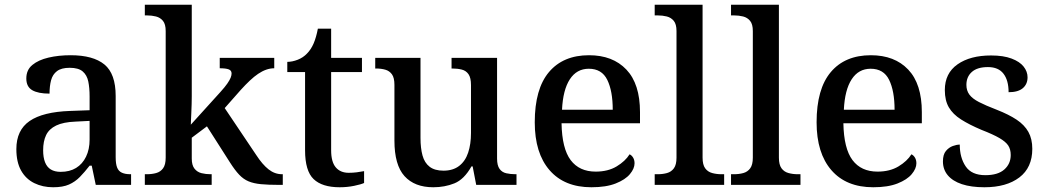

<svg xmlns="http://www.w3.org/2000/svg" viewBox="-20 -780 4418 810"><path d="M204 10Q160 10 124.5 -7.5Q89 -25 69 -60.5Q49 -96 49 -151Q49 -231 105 -269.5Q161 -308 276 -312L358 -315V-373Q358 -409 352.5 -436Q347 -463 329 -478.5Q311 -494 274 -494Q239 -494 220.5 -480Q202 -466 195.5 -441.5Q189 -417 189 -385Q141 -385 116 -399.5Q91 -414 91 -449Q91 -485 116.5 -506Q142 -527 184.5 -537Q227 -547 278 -547Q373 -547 420.5 -508Q468 -469 468 -375V-117Q468 -89 474 -73.5Q480 -58 494 -51.5Q508 -45 530 -45H533V0H384L367 -81H358Q337 -54 317 -33.5Q297 -13 271 -1.5Q245 10 204 10ZM236 -55Q274 -55 301 -71.5Q328 -88 343 -119Q358 -150 358 -191V-270L299 -267Q247 -265 217 -250.5Q187 -236 174.5 -210Q162 -184 162 -146Q162 -116 170 -95.5Q178 -75 194.5 -65Q211 -55 236 -55Z M591 0V-45H600Q621 -45 639 -50Q657 -55 668 -70Q679 -85 679 -115V-649Q679 -678 667.5 -692Q656 -706 638 -710.5Q620 -715 600 -715H591V-760H789V-374Q789 -361 788.5 -341Q788 -321 787 -301Q786 -281 785.5 -267.5Q785 -254 785 -254L910 -392Q929 -413 939 -427.5Q949 -442 953 -452Q957 -462 957 -470Q957 -483 944.5 -487.5Q932 -492 907 -492V-536H1137V-492Q1120 -492 1103 -486Q1086 -480 1069 -468.5Q1052 -457 1034 -440Q1016 -423 996 -401L928 -324L1061 -126Q1087 -86 1113 -65.5Q1139 -45 1170 -45H1173V0H1159Q1112 0 1081 -3Q1050 -6 1028.5 -15Q1007 -24 989 -43Q971 -62 950 -95L853 -247L789 -199V-111Q789 -83 800.5 -68.5Q812 -54 830 -49.5Q848 -45 868 -45H873V0Z M1413 10Q1339 10 1303 -24.5Q1267 -59 1267 -146V-476H1192V-519Q1213 -519 1236 -528Q1259 -537 1275 -554Q1292 -571 1303 -596.5Q1314 -622 1321 -659H1377V-536H1507V-476H1377V-146Q1377 -97 1396.5 -74Q1416 -51 1451 -51Q1469 -51 1484.5 -53Q1500 -55 1516 -58V-8Q1503 -2 1474 4Q1445 10 1413 10Z M1808 10Q1729 10 1686.5 -37Q1644 -84 1644 -187V-422Q1644 -452 1633.5 -466.5Q1623 -481 1605.5 -486Q1588 -491 1566 -491H1563V-536H1754V-198Q1754 -155 1762.5 -124Q1771 -93 1792.5 -76.5Q1814 -60 1851 -60Q1891 -60 1917 -80Q1943 -100 1955 -136Q1967 -172 1967 -219V-421Q1967 -452 1956.5 -467Q1946 -482 1928 -486.5Q1910 -491 1888 -491H1885V-536H2077V-111Q2077 -82 2087.5 -67.5Q2098 -53 2116 -49Q2134 -45 2155 -45H2159V0H1989L1974 -78H1969Q1938 -23 1897 -6.5Q1856 10 1808 10Z M2475 10Q2361 10 2298.5 -62Q2236 -134 2236 -264Q2236 -405 2296 -476Q2356 -547 2465 -547Q2565 -547 2622.5 -486.5Q2680 -426 2680 -307V-260H2349Q2351 -153 2387.5 -104.5Q2424 -56 2493 -56Q2545 -56 2581.5 -78Q2618 -100 2636 -129Q2645 -125 2651 -115Q2657 -105 2657 -91Q2657 -69 2637.5 -45.5Q2618 -22 2577.5 -6Q2537 10 2475 10ZM2565 -317Q2565 -396 2542 -443Q2519 -490 2464 -490Q2413 -490 2384 -445.5Q2355 -401 2351 -317Z M2742 0V-45H2755Q2776 -45 2794 -50Q2812 -55 2823 -70Q2834 -85 2834 -115V-649Q2834 -678 2822.5 -692Q2811 -706 2793 -710.5Q2775 -715 2755 -715H2742V-760H2944V-115Q2944 -85 2955 -70Q2966 -55 2984.5 -50Q3003 -45 3023 -45H3035V0Z M3064 0V-45H3077Q3098 -45 3116 -50Q3134 -55 3145 -70Q3156 -85 3156 -115V-649Q3156 -678 3144.5 -692Q3133 -706 3115 -710.5Q3097 -715 3077 -715H3064V-760H3266V-115Q3266 -85 3277 -70Q3288 -55 3306.5 -50Q3325 -45 3345 -45H3357V0Z M3664 10Q3550 10 3487.5 -62Q3425 -134 3425 -264Q3425 -405 3485 -476Q3545 -547 3654 -547Q3754 -547 3811.5 -486.5Q3869 -426 3869 -307V-260H3538Q3540 -153 3576.5 -104.5Q3613 -56 3682 -56Q3734 -56 3770.5 -78Q3807 -100 3825 -129Q3834 -125 3840 -115Q3846 -105 3846 -91Q3846 -69 3826.5 -45.5Q3807 -22 3766.5 -6Q3726 10 3664 10ZM3754 -317Q3754 -396 3731 -443Q3708 -490 3653 -490Q3602 -490 3573 -445.5Q3544 -401 3540 -317Z M4133 10Q4077 10 4038 -3Q3999 -16 3978.5 -40.5Q3958 -65 3958 -99Q3958 -128 3970.5 -143Q3983 -158 3999.5 -164Q4016 -170 4029 -170Q4029 -115 4054 -78Q4079 -41 4137 -41Q4190 -41 4217 -65Q4244 -89 4244 -126Q4244 -150 4233.5 -166Q4223 -182 4196.5 -197.5Q4170 -213 4121 -232Q4069 -254 4034.5 -276Q4000 -298 3983 -327Q3966 -356 3966 -400Q3966 -471 4019.5 -508.5Q4073 -546 4161 -546Q4213 -546 4247.5 -533Q4282 -520 4298.5 -499Q4315 -478 4315 -454Q4315 -425 4295 -408Q4275 -391 4235 -391Q4235 -441 4213.5 -469Q4192 -497 4148 -497Q4103 -497 4080 -476.5Q4057 -456 4057 -422Q4057 -398 4069.5 -381Q4082 -364 4110 -349.5Q4138 -335 4185 -317Q4236 -297 4269 -275Q4302 -253 4318.5 -223.5Q4335 -194 4335 -152Q4335 -73 4280.5 -31.5Q4226 10 4133 10Z"/></svg>

Font: Noto Serif Armenian Medium
Style: Regular
Weight: 500
Version: Version 2.007